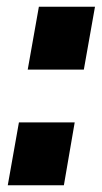

<svg xmlns="http://www.w3.org/2000/svg" viewBox="-20 -548 301 568"><path d="M62 -342 95 -528H261L228 -342ZM3 0 36 -186H201L169 0Z"/></svg>

Font: Archivo Condensed Black
Style: Italic
Weight: 900
Width: 3
Italic angle: -10°
Designer: Hector Gatti
Foundry: Omnibus-Type
Version: Version 2.001